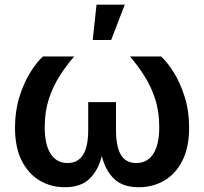

<svg xmlns="http://www.w3.org/2000/svg" viewBox="-20 -785 864 813"><path d="M254.9 7.8Q195.3 7.8 147.5 -20.8Q99.6 -49.3 71.5 -105.5Q43.5 -161.6 43.5 -244.6Q43.5 -314 61.8 -373.3Q80.1 -432.6 107.4 -477.1Q134.8 -521.5 162.1 -545.9H293.9Q260.7 -507.3 232.4 -463.1Q204.1 -418.9 186.8 -365.7Q169.4 -312.5 169.4 -246.6Q169.4 -172.4 194.6 -133.5Q219.7 -94.7 266.1 -94.7Q353.5 -94.7 353.5 -233.9V-352.5H471.2V-233.9Q471.2 -165 491.7 -129.9Q512.2 -94.7 556.6 -94.7Q604 -94.7 629.2 -133.5Q654.3 -172.4 654.3 -246.6Q654.3 -313.5 636.5 -367.4Q618.7 -421.4 590.3 -465.3Q562 -509.3 530.3 -545.9H662.1Q688.5 -522 715.8 -478.3Q743.2 -434.6 762 -375Q780.8 -315.4 780.8 -244.6Q780.8 -161.6 752.7 -105.5Q724.6 -49.3 676.3 -20.8Q627.9 7.8 567.9 7.8Q499 7.8 462.4 -28.3Q425.8 -64.5 411.1 -124.5Q396 -63.5 358.9 -27.8Q321.8 7.8 254.9 7.8ZM372.6 -615.7 388.7 -765.1H508.3L450.7 -615.7Z"/></svg>

Font: Inter SemiBold
Style: Regular
Weight: 600
Designer: Rasmus Andersson
Foundry: rsms
Version: Version 4.001;git-9221beed3